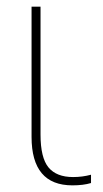

<svg xmlns="http://www.w3.org/2000/svg" viewBox="-20 -548 309 578"><path d="M102 -528H75V-136Q75 10 198 10Q231 10 254 3V-22Q228 -15 200 -15Q150 -15 126 -44Q102 -73 102 -143Z"/></svg>

Font: Noto Sans Display Thin
Style: Regular
Weight: 250
Designer: Monotype Design Team
Foundry: Monotype Imaging Inc.
Version: Version 1.900